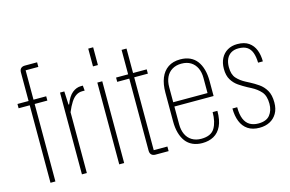

<svg xmlns="http://www.w3.org/2000/svg" viewBox="-93 -945 1764 1168"><g transform="rotate(-15 789.5 -361.5)"><path d="M97 0V-488H27V-515H97V-695Q97 -712 106 -720.5Q115 -729 131 -729H208V-700H128V-515H208V-488H128V0Z M295 0V-515H322L326 -431H330Q348 -479 373.5 -499.5Q399 -520 428 -520H440L443 -488H428Q406 -488 388.5 -476.5Q371 -465 356 -442Q341 -419 326 -383V0Z M530 0V-515H561V0ZM530 -617V-729H561V-617Z M758 0Q742 0 733 -9Q724 -18 724 -34V-669H755V-29H841V0ZM648 -488V-515H841V-488Z M1053 6Q1019 6 992.5 -6Q966 -18 949 -40.5Q932 -63 923 -95Q914 -127 914 -167V-348Q914 -402 929.5 -440.5Q945 -479 976 -500Q1007 -521 1053 -521Q1088 -521 1114 -509Q1140 -497 1157 -474.5Q1174 -452 1183 -420Q1192 -388 1192 -348V-253H938V-280H1175L1161 -266V-375Q1161 -411 1148.5 -437.5Q1136 -464 1112 -479Q1088 -494 1053 -494Q1019 -494 994.5 -479Q970 -464 957.5 -437.5Q945 -411 945 -375V-140Q945 -105 957.5 -78Q970 -51 994.5 -36Q1019 -21 1053 -21Q1115 -21 1138 -59.5Q1161 -98 1161 -160H1191Q1191 -101 1173.5 -64.5Q1156 -28 1125 -11Q1094 6 1053 6Z M1413 6Q1369 6 1340 -13.5Q1311 -33 1297 -68.5Q1283 -104 1283 -150H1313Q1313 -104 1325 -75.5Q1337 -47 1359.5 -34Q1382 -21 1413 -21Q1463 -21 1485.5 -49Q1508 -77 1508 -120Q1508 -170 1485 -196Q1462 -222 1427 -240L1404 -252Q1378 -266 1353 -283Q1328 -300 1311.5 -327Q1295 -354 1295 -396Q1295 -434 1309.5 -462Q1324 -490 1350.5 -505.5Q1377 -521 1412 -521Q1457 -521 1484 -502Q1511 -483 1523.5 -451Q1536 -419 1536 -379H1506Q1505 -417 1495.5 -442.5Q1486 -468 1466 -481Q1446 -494 1412 -494Q1385 -494 1366 -482.5Q1347 -471 1337 -449.5Q1327 -428 1327 -398Q1327 -352 1348.5 -328Q1370 -304 1403 -287L1426 -275Q1453 -261 1479 -243Q1505 -225 1522 -196Q1539 -167 1539 -120Q1539 -79 1522.5 -51Q1506 -23 1478 -8.5Q1450 6 1413 6Z"/></g></svg>

Font: Hubot Sans Condensed ExtraLight
Style: Regular
Weight: 200
Width: 3
Designer: Deni Anggara
Foundry: GitHub, Inc., Subsidiary of Microsoft Corporation
Version: Version 2.000